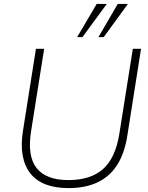

<svg xmlns="http://www.w3.org/2000/svg" viewBox="-20 -955 760 983"><path d="M330 8Q264 8 215 -10.5Q166 -29 136 -66.5Q106 -104 96 -159.5Q86 -215 98 -288L164 -705H206L139 -282Q119 -156 167.5 -94.5Q216 -33 330 -33Q443 -33 507 -89Q571 -145 591 -270L660 -705H702L632 -261Q618 -171 580.5 -111.5Q543 -52 480.5 -22Q418 8 330 8ZM375 -765 475 -935H527L402 -765ZM484 -765 583 -935H635L511 -765Z"/></svg>

Font: Nunito Sans 12pt ExtraLight 12pt ExtraLight
Style: Italic
Weight: 250
Italic angle: -9°
Version: Version 3.101;gftools[0.9.27]